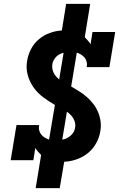

<svg xmlns="http://www.w3.org/2000/svg" viewBox="-20 -863 640 990"><path d="M164 107 192 -64Q184 -72 176 -81Q168 -90 162 -100L152 -37H35L65 -218H182Q179 -204 182 -191.5Q185 -179 192.5 -169.5Q200 -160 211 -153.5Q222 -147 233 -143L263 -322Q232 -340 203.5 -361Q175 -382 154 -411Q133 -440 123 -476Q113 -512 120 -550Q125 -581 140 -610Q155 -639 180.5 -660.5Q206 -682 236.5 -693Q267 -704 299 -706L321 -843H445L417 -671Q425 -663 433 -654Q441 -645 447 -635L457 -698H574L544 -517H427Q430 -531 427 -543.5Q424 -556 416.5 -565.5Q409 -575 398 -581.5Q387 -588 376 -592L347 -417Q368 -405 388.5 -392Q409 -379 427.5 -363Q446 -347 461 -327.5Q476 -308 485.5 -285.5Q495 -263 498.5 -237.5Q502 -212 497 -185Q492 -154 475.5 -124Q459 -94 432.5 -73Q406 -52 374 -41Q342 -30 311 -29L288 107ZM285 -453 308 -591Q297 -588 287 -583Q277 -578 269.5 -570Q262 -562 256.5 -552Q251 -542 250 -532Q248 -520 250 -508.5Q252 -497 257 -487Q262 -477 269.5 -468.5Q277 -460 285 -453ZM301 -143Q313 -145 323.5 -150Q334 -155 343.5 -163Q353 -171 359.5 -182Q366 -193 367 -204Q370 -217 367 -229.5Q364 -242 358 -252.5Q352 -263 343.5 -271.5Q335 -280 325 -287Z"/></svg>

Font: Iosevka Etoile Extrabold
Style: Italic
Weight: 800
Italic angle: -9°
Designer: Belleve Invis
Foundry: Belleve Invis
Version: Version 22.1.2; ttfautohint (v1.8.4)